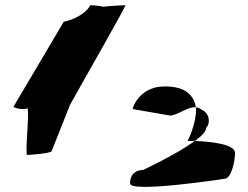

<svg xmlns="http://www.w3.org/2000/svg" viewBox="-20 -742 956 741"><path d="M32 -330C41 -322 75 -318 85 -324C96 -324 75 -144 85 -144C96 -144 173 -150 179 -158L250 -337C306 -438 469 -722 464 -722C457 -722 399 -719 379 -716C361 -720 336 -722 328 -722C315 -692 266 -666 226 -658ZM482 -34C482 4 847 -52 847 -52C871 -52 887 -115 887 -152C887 -186 791 -196 732 -198C661 -146 532 -86 532 -86C509 -86 482 -74 482 -34ZM493 -321 636 -296C664 -296 704 -331 736 -328C730 -362 708 -413 604 -408C516 -403 488 -321 493 -321ZM704 -198H732C760 -218 776 -236 776 -250C790 -260 794 -304 756 -320C750 -325 743 -327 736 -328C736 -326 737 -325 737 -323C737 -260 704 -198 704 -198Z"/></svg>

Font: Ampere
Style: Ext
Weight: 400
Version: Version 1